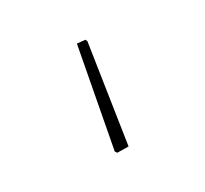

<svg xmlns="http://www.w3.org/2000/svg" viewBox="-49 -19 306 287"><g transform="rotate(-20 103.5 124.5)"><path d="M96 212 93 209 95 38 109 37 111 40 115 209Z"/></g></svg>

Font: Alegreya Sans SC Thin
Style: Regular
Weight: 100
Designer: Juan Pablo del Peral
Foundry: Huerta Tipografica
Version: Version 2.007